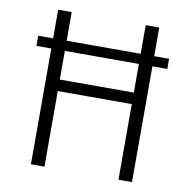

<svg xmlns="http://www.w3.org/2000/svg" viewBox="-78 -761 829 838"><g transform="rotate(10 337.0 -342.5)"><path d="M627 -513H561V0H501V-335H173V0H113V-513H47V-558H113V-685H173V-558H501V-685H561V-558H627ZM501 -513H173V-386H501Z"/></g></svg>

Font: Statis Sans Light
Style: Regular
Weight: 300
Designer: bBox Type GmbH
Foundry: bBox Type GmbH
Version: Version 1.000